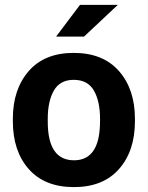

<svg xmlns="http://www.w3.org/2000/svg" viewBox="-20 -754 604 784"><path d="M323 -604.5H209L306.5 -734H461ZM282 10Q162.5 10 97.5 -63.5Q32.5 -137 32.5 -259V-269Q32.5 -389.5 97.5 -464Q162 -538 281 -538Q400.5 -538 465.8 -463.8Q531 -389.5 531 -269V-259Q531 -137.5 466 -63.8Q401 10 282 10ZM282 -99.5Q365.5 -99.5 383.5 -197.5Q388.5 -225.5 388.5 -262Q388.5 -265.5 388.5 -269Q388.5 -341 363.2 -384.5Q338 -428 281 -428Q225 -428 200 -384.2Q175 -340.5 175 -269V-259Q175 -258.5 175 -257.5Q175 -99.5 282 -99.5Z"/></svg>

Font: Roberto Sans
Style: Bold
Weight: 700
Designer: Google (font) & Cristiano Sobral (main changes)
Version: Version 1.000;October 12, 2021;FontCreator 14.0.0.2814 64-bi